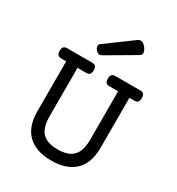

<svg xmlns="http://www.w3.org/2000/svg" viewBox="-195 -945 991 1076"><g transform="rotate(30 300.0 -406.5)"><path d="M565.4 -546.4Q565.4 -528.3 558.3 -520.8Q551.3 -513.2 534.7 -513.2H504.4V-191.9Q504.4 -89.8 450.9 -39.6Q397.5 10.7 299.8 10.7Q202.1 10.7 148.7 -39.6Q95.2 -89.8 95.2 -191.9V-513.2H64.9Q48.3 -513.2 41.3 -520.8Q34.2 -528.3 34.2 -546.4Q34.2 -564.5 41.3 -572Q48.3 -579.6 64.9 -579.6H223.1Q239.7 -579.6 246.8 -572Q253.9 -564.5 253.9 -546.4Q253.9 -528.3 246.8 -520.8Q239.7 -513.2 223.1 -513.2H168.5V-201.7Q168.5 -127 200.2 -94.2Q231.9 -61.5 299.8 -61.5Q367.7 -61.5 399.4 -94.2Q431.2 -127 431.2 -201.7V-513.2H376.5Q359.9 -513.2 352.8 -520.8Q345.7 -528.3 345.7 -546.4Q345.7 -564.5 352.8 -572Q359.9 -579.6 376.5 -579.6H534.7Q551.3 -579.6 558.3 -572Q565.4 -564.5 565.4 -546.4ZM399.4 -822.8Q416 -822.8 432.1 -802.7Q446.8 -783.7 446.8 -769.5Q446.8 -756.8 436 -750.5L253.4 -643.6Q244.6 -638.7 237.8 -638.7Q226.1 -638.7 215.3 -650.9Q203.6 -664.1 203.6 -676.3Q203.6 -685.5 211.4 -691.4L381.3 -816.4Q390.1 -822.8 399.4 -822.8Z"/></g></svg>

Font: Courier Prime
Style: Regular
Weight: 400
Designer: Alan Dague-Greene, Quote-Unquote Apps
Foundry: Quote-Unquote Apps
Version: Version 3.018